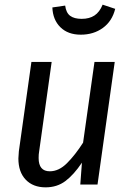

<svg xmlns="http://www.w3.org/2000/svg" viewBox="-20 -793 558 825"><path d="M59 -112Q59 -121 61 -143L115 -527H202L148 -141Q146 -131 146 -114Q146 -57 194 -57Q233 -57 268 -92Q303 -127 337 -180L386 -527H473L399 0H325L332 -94Q297 -42 261 -15Q225 12 176 12Q122 12 90.5 -21Q59 -54 59 -112ZM205 -761 260 -769Q264 -738 281.5 -725Q299 -712 331 -712Q364 -712 386 -726.5Q408 -741 421 -773L475 -755Q462 -702 422 -673Q382 -644 327 -644Q272 -644 239.5 -676Q207 -708 205 -761Z"/></svg>

Font: Fira Sans Condensed
Style: Italic
Weight: 400
Width: 3
Italic angle: -8°
Designer: bBox Type GmbH & Carrois Corporate GbR & Edenspiekermann AG
Foundry: bBox Type GmbH & Carrois Corporate GbR & Edenspiekermann AG
Version: Version 4.301